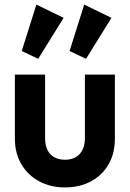

<svg xmlns="http://www.w3.org/2000/svg" viewBox="-20 -809 568 839"><path d="M264 10Q200 10 150.5 -17Q101 -44 73 -92Q45 -140 45 -203V-483H177V-206Q177 -176 187 -154.5Q197 -133 217 -122Q237 -111 264 -111Q305 -111 328 -136Q351 -161 351 -206V-483H482V-203Q482 -139 454.5 -91Q427 -43 377.5 -16.5Q328 10 264 10ZM147 -552 75 -586 139 -789 258 -731ZM356 -552 284 -586 348 -789 467 -731Z"/></svg>

Font: Outfit Thin SemiBold
Style: Regular
Weight: 600
Version: Version 1.100;gftools[0.9.27]